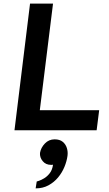

<svg xmlns="http://www.w3.org/2000/svg" viewBox="-20 -720 601 1061"><path d="M60 0 146 -700H273L200 -111H528L514 0ZM177 321Q177 321 178.5 311Q180 301 181.5 292Q183 283 183 283Q183 283 195.5 279Q208 275 224.5 265Q241 255 255 237Q269 219 273 190Q271 191 267.5 191Q264 191 262 191Q233 191 216 170.5Q199 150 201 125Q206 96 228 73Q250 50 282 50Q310 50 326.5 63.5Q343 77 349.5 98Q356 119 353 141Q349 171 336 202.5Q323 234 301 260.5Q279 287 248 304Q217 321 177 321Z"/></svg>

Font: Inclusive Sans SemiBold
Style: Italic
Weight: 600
Italic angle: -7°
Designer: Olivia King
Foundry: Olivia King
Version: Version 2.004